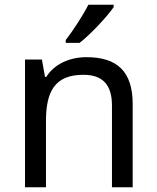

<svg xmlns="http://www.w3.org/2000/svg" viewBox="-20 -786 658 806"><path d="M457 -756V-766H351C328 -721 285 -655 256 -618V-606H314C361 -642 432 -719 457 -756ZM343 -546C275 -546 209 -519 174 -463H169L156 -536H85V0H173V-278C173 -403 211 -472 330 -472C412 -472 450 -429 450 -343V0H537V-349C537 -487 471 -546 343 -546Z"/></svg>

Font: Noto Sans Cypriot
Style: Regular
Weight: 400
Designer: Monotype Design Team
Foundry: Monotype Imaging Inc.
Version: Version 2.002